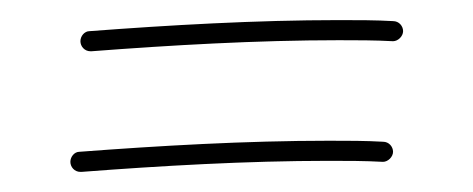

<svg xmlns="http://www.w3.org/2000/svg" viewBox="-20 -250 471 191"><path d="M70 -199H71C149 -205 236 -210 317 -210C335 -210 353 -210 371 -209C376 -209 381 -214 381 -219C381 -224 377 -229 371 -229C354 -230 336 -230 317 -230C235 -230 148 -225 69 -219C64 -219 60 -214 60 -209C60 -204 64 -199 70 -199ZM60 -79H61C139 -85 226 -90 307 -90C325 -90 343 -90 361 -89C366 -89 371 -94 371 -99C371 -104 367 -109 361 -109C344 -110 326 -110 307 -110C225 -110 138 -105 59 -99C54 -99 50 -94 50 -89C50 -84 54 -79 60 -79Z"/></svg>

Font: Mistral SingleLine Outline
Style: Regular
Weight: 300
Designer: François Chastanet, Élisa Garzelli, Anais Alves, Morgane Autin
Foundry: institut supérieur des arts et du design Toulouse / isdaT
Version: Version 1.000;Glyphs 3.3 (3337)